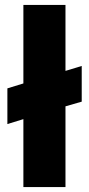

<svg xmlns="http://www.w3.org/2000/svg" viewBox="-20 -760 361 780"><path d="M10 -401 75 -421V-740H246V-472L312 -492V-347L246 -328V0H75V-276L10 -256Z"/></svg>

Font: Poppins
Style: Bold
Weight: 700
Designer: Ninad Kale (Devanagari), Jonny Pinhorn (Latin)
Version: Version 5.002